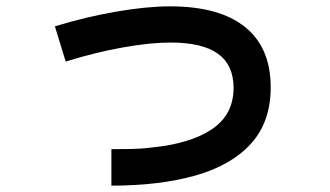

<svg xmlns="http://www.w3.org/2000/svg" viewBox="-20 -567 1040 605"><path d="M331 18V-97Q358 -97 392 -97.5Q426 -98 456 -102Q580 -114 648 -160Q716 -206 716 -290Q716 -362 667 -397.5Q618 -433 517 -433Q454 -433 367 -417.5Q280 -402 187 -373L153 -484Q251 -514 347 -530.5Q443 -547 516 -547Q671 -547 752 -482Q833 -417 833 -292Q833 -183 771 -114.5Q709 -46 596 -14Q483 18 331 18Z"/></svg>

Font: Murecho SemiBold
Style: Regular
Weight: 600
Designer: Neil Summerour
Foundry: Positype
Version: Version 1.010; ttfautohint (v1.8.3)